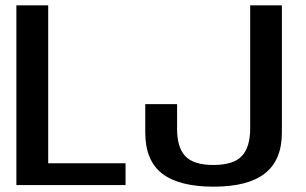

<svg xmlns="http://www.w3.org/2000/svg" viewBox="-20 -695 1148 721"><path d="M782 6C868 6 932.5 -10.5 975 -44C1017.5 -77.5 1038.5 -128.5 1038.5 -197V-675H919.5V-214C919.5 -166 909 -130.5 887.5 -108.5C866.5 -86.5 831 -75.5 781.5 -75.5C732 -75.5 696.5 -86.5 676 -108.5C655 -130.5 645 -165 645 -212V-304H525.5V-198C525.5 -127.5 546.5 -76 589 -43C631.5 -10.5 696 6 782 6ZM41.5 0H451.5V-82H161V-675H41.5Z"/></svg>

Font: Anybody Medium
Style: Regular
Weight: 500
Designer: Tyler Finck
Foundry: Etcetera Type Company
Version: Version 1.110